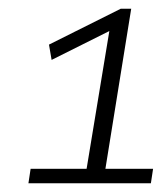

<svg xmlns="http://www.w3.org/2000/svg" viewBox="-20 -789 372 439"><path d="M45 -370 50 -403H178L230 -718L98 -652L92 -687L256 -769H280L221 -403H330L325 -370Z"/></svg>

Font: Georama Light
Style: Italic
Weight: 300
Italic angle: -9°
Designer: Jean-Baptiste Levee
Foundry: Production Type
Version: Version 1.001